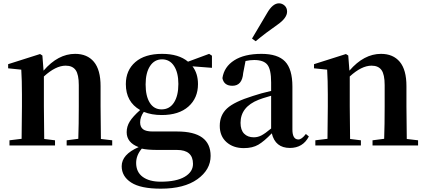

<svg xmlns="http://www.w3.org/2000/svg" viewBox="-20 -875 2562 1155"><path d="M587 -39 655 -31V0H381V-31L451 -40Q454 -124 454 -235V-363Q454 -427 435 -453.5Q416 -480 375 -480Q315 -480 244 -415V-235Q244 -153 246 -39L311 -31V0H37V-31L110 -40Q112 -154 112 -235V-307Q112 -392 108 -456L29 -464V-489L221 -550L235 -541L242 -450Q329 -551 432 -551Q505 -551 545 -503Q585 -455 585 -357V-235Q585 -153 587 -39Z M952 -217Q1000 -217 1026.5 -258Q1053 -299 1053 -370Q1053 -438 1027 -478Q1001 -518 955 -518Q909 -518 882.5 -477.5Q856 -437 856 -367Q856 -297 881 -257Q906 -217 952 -217ZM1045 27H929Q866 27 833 19Q799 59 799 105Q799 160 838.5 189Q878 218 947 218Q1041 218 1091 188.5Q1141 159 1141 111Q1141 27 1045 27ZM1255 -540V-467L1138 -476Q1171 -433 1171 -369Q1171 -285 1113.5 -234Q1056 -183 953 -183Q892 -183 845 -202Q823 -171 823 -139Q823 -111 840.5 -97.5Q858 -84 899 -84H1046Q1247 -84 1247 63Q1247 146 1167.5 203Q1088 260 947 260Q826 260 769 223Q712 186 712 125Q712 54 814 10Q742 -17 742 -80Q742 -114 760.5 -144Q779 -174 823 -213Q737 -262 737 -369Q737 -452 794 -501.5Q851 -551 955 -551Q1055 -551 1111 -504L1238 -551Z M1496 -643 1586 -795Q1620 -855 1658 -855Q1677 -855 1692 -841.5Q1707 -828 1707 -805Q1707 -767 1650 -727Q1578 -677 1518 -627ZM1611 -102V-299Q1549 -281 1536 -275Q1427 -232 1427 -136Q1427 -93 1448.5 -71Q1470 -49 1507 -49Q1531 -49 1553 -60.5Q1575 -72 1611 -102ZM1820 -69 1838 -54Q1802 15 1724 15Q1636 15 1615 -73Q1569 -25 1534 -4.5Q1499 16 1447 16Q1383 16 1342.5 -20Q1302 -56 1302 -118Q1302 -182 1345.5 -222.5Q1389 -263 1502 -298Q1549 -314 1611 -328V-379Q1611 -457 1588.5 -485.5Q1566 -514 1509 -514Q1484 -514 1457 -508L1443 -436Q1437 -359 1378 -359Q1327 -359 1318 -405Q1328 -473 1389 -512Q1450 -551 1553 -551Q1651 -551 1695 -505Q1739 -459 1739 -354V-96Q1739 -36 1775 -36Q1795 -36 1820 -69Z M2427 -39 2495 -31V0H2221V-31L2291 -40Q2294 -124 2294 -235V-363Q2294 -427 2275 -453.5Q2256 -480 2215 -480Q2155 -480 2084 -415V-235Q2084 -153 2086 -39L2151 -31V0H1877V-31L1950 -40Q1952 -154 1952 -235V-307Q1952 -392 1948 -456L1869 -464V-489L2061 -550L2075 -541L2082 -450Q2169 -551 2272 -551Q2345 -551 2385 -503Q2425 -455 2425 -357V-235Q2425 -153 2427 -39Z"/></svg>

Font: Swei Spring CJKtc
Style: Bold
Weight: 700
Version: Version 1.021